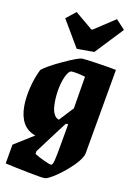

<svg xmlns="http://www.w3.org/2000/svg" viewBox="-122 -772 703 1017"><g transform="rotate(10 229.5 -263.0)"><path d="M464 -445 383 17Q378 44 339 83.5Q300 123 254.5 154Q209 185 192 185Q175 185 101.5 170.5Q28 156 -25 144L-7 40L104 -29Q61 -43 40 -79.5Q19 -116 19 -171Q19 -217 32 -271.5Q45 -326 69 -375Q99 -400 178 -436.5Q257 -473 278 -473Q290 -473 364 -462Q438 -451 464 -445ZM175 -219Q175 -144 212 -133L280 -206L309 -381Q287 -388 265.5 -392Q244 -396 234 -396Q221 -396 207 -370Q193 -344 184 -303Q175 -262 175 -219ZM244 1 265 -118H252L186 -31L124 52L122 67Q142 80 173.5 94.5Q205 109 213 109Q221 109 227.5 84Q234 59 244 1ZM152 -668 206 -711 298 -634H305L423 -711L469 -661L335 -519H240Z"/></g></svg>

Font: Grenze ExtraBold
Style: Italic
Weight: 800
Italic angle: -10°
Designer: Renata Polastri
Foundry: Omnibus-Type
Version: Version 1.002; ttfautohint (v1.8)